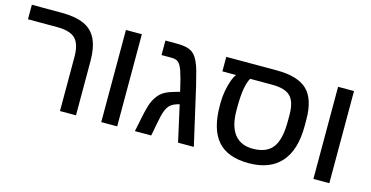

<svg xmlns="http://www.w3.org/2000/svg" viewBox="-66 -902 2340 1211"><g transform="rotate(15 1104.0 -296.5)"><path d="M468.3 -351.1V0H363.8V-352.1Q363.8 -436.5 329.1 -471.7Q294.4 -506.8 209 -506.8H19V-601.6H211.9Q304.2 -601.6 360.4 -576.2Q416.5 -550.8 442.4 -495.8Q468.3 -440.9 468.3 -351.1Z M737.3 -601.6V0H633.3V-601.6Z M960.9 -601.6Q1003.9 -601.6 1031.5 -594.7Q1059.1 -587.9 1077.4 -570.6Q1095.7 -553.2 1109.9 -520.5Q1118.7 -502 1129.2 -464.8Q1139.6 -427.7 1152.8 -372.1L1237.8 0H1134.8L1082 -236.8Q1042.5 -226.6 1025.1 -211.7Q1007.8 -196.8 996.1 -166.5Q991.2 -154.8 986.1 -134Q981 -113.3 975.6 -84L959.5 0H853L871.1 -88.4Q881.3 -140.6 892.1 -174.6Q902.8 -208.5 917.5 -229.5Q933.1 -254.9 956.3 -271.7Q979.5 -288.6 1022 -300.8L1064.5 -313.5Q1054.2 -358.9 1045.7 -390.9Q1037.1 -422.9 1030.8 -440.9Q1018.6 -477.5 1002.9 -492.2Q987.3 -506.8 957 -506.8H891.1V-601.6Z M1328.6 -311.5Q1328.6 -348.6 1335.2 -387Q1341.8 -425.3 1353 -457.3Q1364.3 -489.3 1377.9 -506.8H1288.6V-601.6H1617.7Q1756.3 -601.6 1817.6 -542.5Q1878.9 -483.4 1878.9 -348.6V-307.1Q1878.9 -150.9 1807.1 -70.6Q1735.4 9.8 1596.7 9.8Q1459.5 9.8 1394 -65.4Q1328.6 -140.6 1328.6 -294.9ZM1469.7 -506.8Q1438 -451.2 1438 -316.4V-292Q1438 -189.9 1479 -137.5Q1520 -85 1598.6 -85Q1688.5 -85 1728.5 -137.5Q1768.6 -189.9 1768.6 -309.1V-349.6Q1768.6 -435.5 1733.6 -471.2Q1698.7 -506.8 1613.8 -506.8Z M2122.6 -601.6V0H2018.6V-601.6Z"/></g></svg>

Font: Arimo Medium
Style: Regular
Weight: 500
Designer: Steve Matteson
Foundry: Monotype Imaging Inc.
Version: Version 1.33